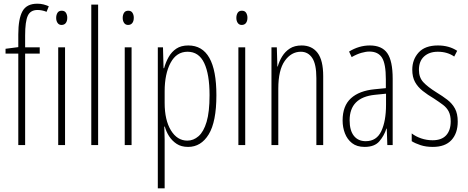

<svg xmlns="http://www.w3.org/2000/svg" viewBox="-20 -785 2530 1039"><path d="M195 -495H116V0H79V-495H10V-521L79 -530V-598Q79 -683 101.5 -724Q124 -765 182 -765Q200 -765 215.5 -761Q231 -757 244 -751L232 -721Q220 -726 207.5 -728.5Q195 -731 183 -731Q145 -731 130.5 -700Q116 -669 116 -593V-529H195Z M314 -727Q330 -727 337 -715.5Q344 -704 344 -689Q344 -671 336 -660.5Q328 -650 313 -650Q299 -650 291.5 -661Q284 -672 284 -688Q284 -704 291 -715.5Q298 -727 314 -727ZM332 -529V0H295V-529Z M511 0H474V-760H511Z M674 -727Q690 -727 697 -715.5Q704 -704 704 -689Q704 -671 696 -660.5Q688 -650 673 -650Q659 -650 651.5 -661Q644 -672 644 -688Q644 -704 651 -715.5Q658 -727 674 -727ZM692 -529V0H655V-529Z M999 -539Q1151 -539 1151 -270Q1151 -126 1109.5 -58Q1068 10 998 10Q961 10 936 -6.5Q911 -23 895 -48Q879 -73 872 -100H869Q869 -88 870 -70Q871 -52 871 -29V234H834V-529H862L865 -416H868Q877 -449 893 -477Q909 -505 934.5 -522Q960 -539 999 -539ZM995 -505Q935 -505 903 -445Q871 -385 871 -291V-228Q871 -135 905 -79.5Q939 -24 994 -24Q1027 -24 1054.5 -48Q1082 -72 1098 -125.5Q1114 -179 1114 -270Q1114 -383 1085 -444Q1056 -505 995 -505Z M1289 -727Q1305 -727 1312 -715.5Q1319 -704 1319 -689Q1319 -671 1311 -660.5Q1303 -650 1288 -650Q1274 -650 1266.5 -661Q1259 -672 1259 -688Q1259 -704 1266 -715.5Q1273 -727 1289 -727ZM1307 -529V0H1270V-529Z M1612 -539Q1668 -539 1698.5 -499Q1729 -459 1729 -373V0H1692V-362Q1692 -438 1669.5 -471.5Q1647 -505 1608 -505Q1556 -505 1521 -455.5Q1486 -406 1486 -305V0H1449V-529H1478L1481 -425H1483Q1491 -454 1507 -480Q1523 -506 1548.5 -522.5Q1574 -539 1612 -539Z M1981 -539Q2047 -539 2076 -497Q2105 -455 2105 -359V0H2076L2073 -89H2071Q2059 -51 2033 -20.5Q2007 10 1953 10Q1911 10 1885 -10.5Q1859 -31 1846.5 -63.5Q1834 -96 1834 -133Q1834 -212 1879 -253Q1924 -294 2007 -302L2068 -308V-356Q2068 -440 2047 -473Q2026 -506 1979 -506Q1960 -506 1935.5 -499Q1911 -492 1883 -476L1869 -506Q1923 -539 1981 -539ZM2009 -272Q1872 -258 1872 -134Q1872 -79 1895 -50Q1918 -21 1959 -21Q2018 -21 2043.5 -75.5Q2069 -130 2069 -218V-278Z M2457 -127Q2457 -64 2423 -27Q2389 10 2322 10Q2285 10 2256 0.5Q2227 -9 2208 -21V-63Q2230 -46 2259.5 -36Q2289 -26 2321 -26Q2370 -26 2394.5 -53Q2419 -80 2419 -128Q2419 -160 2408.5 -181Q2398 -202 2377.5 -217.5Q2357 -233 2328 -252Q2294 -272 2267.5 -293Q2241 -314 2226 -341Q2211 -368 2211 -408Q2211 -463 2245.5 -501Q2280 -539 2350 -539Q2410 -539 2454 -510L2438 -479Q2401 -505 2349 -505Q2303 -505 2275 -479.5Q2247 -454 2247 -407Q2247 -366 2270.5 -340.5Q2294 -315 2342 -285Q2375 -265 2401 -245Q2427 -225 2442 -197.5Q2457 -170 2457 -127Z"/></svg>

Font: Noto Sans Gujarati ExtraCondensed ExtraLight
Style: Regular
Weight: 200
Width: 2
Designer: Jelle Bosma - Monotype Design Team, Universal Thirst
Foundry: Monotype Imaging Inc.
Version: Version 2.106; ttfautohint (v1.8.4.7-5d5b)